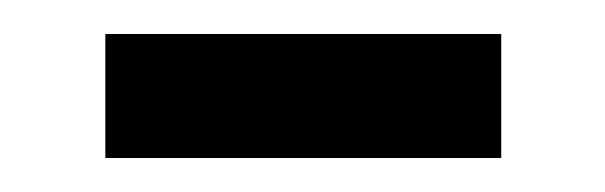

<svg xmlns="http://www.w3.org/2000/svg" viewBox="-20 -308 356 113"><path d="M42 -215V-288H275V-215Z"/></svg>

Font: Source Sans 3 Medium
Style: Regular
Weight: 500
Designer: Paul D. Hunt
Foundry: Adobe
Version: Version 3.052;hotconv 1.1.0;makeotfexe 2.6.0